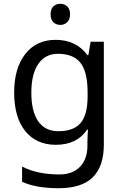

<svg xmlns="http://www.w3.org/2000/svg" viewBox="-20 -757 655 1017"><path d="M275 -546Q328 -546 370.5 -526Q413 -506 443 -465H448L460 -536H530V9Q530 124 471.5 182Q413 240 290 240Q172 240 97 206V125Q176 167 295 167Q364 167 403.5 126.5Q443 86 443 16V-5Q443 -17 444 -39.5Q445 -62 446 -71H442Q388 10 276 10Q172 10 113.5 -63Q55 -136 55 -267Q55 -395 113.5 -470.5Q172 -546 275 -546ZM287 -472Q220 -472 183 -418.5Q146 -365 146 -266Q146 -167 182.5 -114.5Q219 -62 289 -62Q370 -62 407 -105.5Q444 -149 444 -246V-267Q444 -377 406 -424.5Q368 -472 287 -472ZM300 -737Q320 -737 335.5 -723.5Q351 -710 351 -681Q351 -653 335.5 -639Q320 -625 300 -625Q278 -625 263 -639Q248 -653 248 -681Q248 -710 263 -723.5Q278 -737 300 -737Z"/></svg>

Font: Noto Sans IKEA
Style: Regular
Weight: 400
Designer: Monotype Design Team
Foundry: Monotype Imaging Inc.
Version: Version 2.001